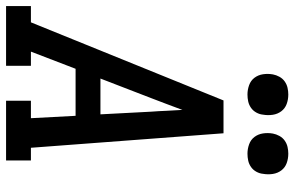

<svg xmlns="http://www.w3.org/2000/svg" viewBox="-202 -802 994 649"><g transform="rotate(90 295.5 -477.0)"><path d="M-9 0V-84H46L310 -735H421L470 -84H513V0H311V-84H370L362 -235H203L145 -84H193V0ZM236 -319H357L348 -490Q346 -516 345 -542.5Q344 -569 342 -596Q332 -569 322 -542.5Q312 -516 302 -490ZM490 -816Q474 -816 458.5 -821.5Q443 -827 433.5 -839.5Q424 -852 421.5 -868.5Q419 -885 422 -902Q424 -913 430 -924Q436 -935 446 -942Q456 -949 467.5 -951.5Q479 -954 490 -954Q507 -954 522 -948.5Q537 -943 546.5 -930.5Q556 -918 558.5 -901.5Q561 -885 558 -868Q557 -857 551 -846Q545 -835 535 -828Q525 -821 513.5 -818.5Q502 -816 490 -816ZM290 -816Q274 -816 258.5 -821.5Q243 -827 233.5 -839.5Q224 -852 221.5 -868.5Q219 -885 222 -902Q224 -913 230 -924Q236 -935 246 -942Q256 -949 267.5 -951.5Q279 -954 290 -954Q307 -954 322 -948.5Q337 -943 346.5 -930.5Q356 -918 358.5 -901.5Q361 -885 358 -868Q357 -857 351 -846Q345 -835 335 -828Q325 -821 313.5 -818.5Q302 -816 290 -816Z"/></g></svg>

Font: Iosevka Slab MdExObl
Style: Regular
Weight: 500
Width: 7
Italic angle: -9°
Monospace: yes
Designer: Belleve Invis
Foundry: Belleve Invis
Version: Version 11.1.1; ttfautohint (v1.8.3)